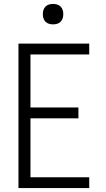

<svg xmlns="http://www.w3.org/2000/svg" viewBox="-20 -957 540 977"><path d="M74 0V-735H434V-680H135V-410H379V-355H135V-55H434V0ZM250 -833Q239 -833 229 -836Q219 -839 211.5 -846.5Q204 -854 201 -864Q198 -874 198 -885Q198 -896 201 -906Q204 -916 211.5 -923.5Q219 -931 229 -934Q239 -937 250 -937Q261 -937 271 -934Q281 -931 288.5 -923.5Q296 -916 299 -906Q302 -896 302 -885Q302 -874 299 -864Q296 -854 288.5 -846.5Q281 -839 271 -836Q261 -833 250 -833Z"/></svg>

Font: Iosevka Light
Style: Regular
Weight: 300
Monospace: yes
Designer: Belleve Invis
Foundry: Belleve Invis
Version: Version 32.5.0; ttfautohint (v1.8.4)